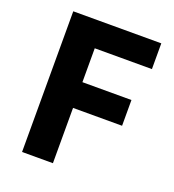

<svg xmlns="http://www.w3.org/2000/svg" viewBox="-135 -848 865 953"><g transform="rotate(20 297.5 -371.5)"><path d="M89 0V-743H554V-607H252V-428H511V-292H252V0Z"/></g></svg>

Font: Noto Sans SC Thin ExtraBold
Style: Regular
Weight: 800
Version: Version 2.004-H2;hotconv 1.0.118;makeotfexe 2.5.65603